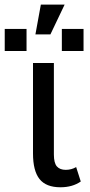

<svg xmlns="http://www.w3.org/2000/svg" viewBox="-48 -801 391 832"><path d="M170.5 -652H105.5L129 -781H232ZM314 -580H220V-675.5H314ZM67 -580H-27.5V-675.5H67ZM214 10.5Q151.5 10.5 123.2 -25.2Q95 -61 95 -136V-528H185.5V-131.5Q185.5 -94.5 198.5 -79.8Q211.5 -65 237 -65Q261.5 -65 282 -77L302 -14.5Q266 10.5 214 10.5Z"/></svg>

Font: Roberto Sans
Style: Regular
Weight: 400
Designer: Google (font) & Cristiano Sobral (main changes)
Version: Version 1.500; ttfautohint (v1.8.4.7-5d5b-dirty)